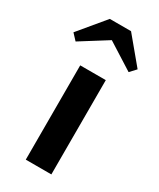

<svg xmlns="http://www.w3.org/2000/svg" viewBox="-213 -747 668 806"><g transform="rotate(30 120.5 -344.0)"><path d="M59 -457H183V0H59ZM-35 -563 69 -688H172L276 -563L249 -534L121 -615L-8 -534Z"/></g></svg>

Font: Tilda Sans Bold
Style: Regular
Weight: 700
Designer: ParaType Ltd
Foundry: ParaType Ltd
Version: Version 1.009